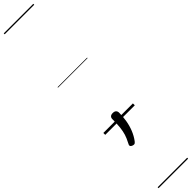

<svg xmlns="http://www.w3.org/2000/svg" viewBox="-562 -974 1438 1438"><g transform="rotate(-45 156.5 -255.0)"><path d="M101 204Q91 204 81 198Q71 192 71 183Q71 179 73.5 174.5Q76 170 79 163Q96 131 104.5 103.5Q113 76 117 41.5Q121 7 121 -46Q121 -60 129.5 -68Q138 -76 155 -76Q174 -76 182.5 -67Q191 -58 191 -44Q191 -3 184 39Q177 81 161.5 119.5Q146 158 122 190Q118 195 113 199.5Q108 204 101 204ZM0 555H313V565H0ZM0 -20H313V0H0ZM0 -505H313V-500H0ZM0 -1075H313V-1065H0Z"/></g></svg>

Font: Playwrite AR Guides
Style: Regular
Weight: 400
Designer: Veronika Burian, José Scaglione
Foundry: TypeTogether
Version: Version 1.003